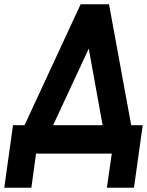

<svg xmlns="http://www.w3.org/2000/svg" viewBox="-32 -720 689 900"><path d="M-12 160H115L137 0H492L469 160H596L637 -133H583L479 -700H346L83 -133H29ZM384 -492 449 -133H217Z"/></svg>

Font: Unageo
Style: Bold-Italic
Weight: 700
Designer: Richard Sepsi
Foundry: Richard Sepsi
Version: Version 2.000